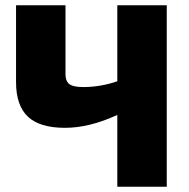

<svg xmlns="http://www.w3.org/2000/svg" viewBox="-20 -710 717 730"><path d="M614 -690V0H426V-273Q320 -224 227 -224Q131 -224 86 -266.5Q41 -309 41 -398V-690H229V-439Q227 -405 241.5 -392Q256 -379 296 -379Q362 -379 426 -401V-690Z"/></svg>

Font: Exo 2.0 Extra Bold
Style: Regular
Weight: 800
Designer: Natanael Gama
Version: Version 1.001;PS 001.001;hotconv 1.0.70;makeotf.lib2.5.58329